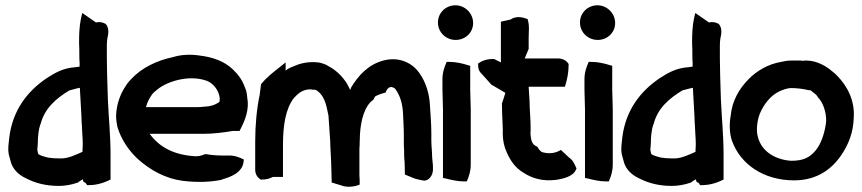

<svg xmlns="http://www.w3.org/2000/svg" viewBox="-20 -689 3259 726"><path d="M13 -106C15 -97 17 -92 19 -84C25 -52 49 -28 78 -15C112 3 153 14 202 14C224 14 250 10 272 2H274C279 -3 286 -7 293 -11L296 -1L301 1C303 3 305 4 305 4L309 11H317C348 11 376 1 398 -10V-105C398 -175 391 -243 388 -311L387 -342C386 -381 384 -426 384 -467V-520C384 -530 385 -535 386 -544C388 -554 396 -582 379 -599C366 -606 353 -607 343 -604L291 -640L286 -618C280 -589 279 -560 279 -527V-526C280 -511 280 -494 280 -478C280 -470 280 -462 281 -453V-437C277 -436 271 -436 266 -435C218 -432 187 -413 156 -393C85 -345 28 -274 15 -169C13 -149 9 -127 13 -107ZM121 -123C121 -127 123 -137 123 -148C123 -172 126 -200 132 -217V-218H133C148 -279 191 -316 242 -347C242 -347 282 -358 282 -357V-356C284 -318 286 -286 288 -248C288 -232 291 -201 291 -187V-186C292 -171 293 -158 293 -142L292 -123V-115C267 -104 236 -88 205 -90H204C189 -90 174 -91 162 -93C145 -97 126 -103 124 -108Z M419 -252C419 -236 421 -223 424 -209C438 -162 467 -119 502 -87C547 -47 603 -14 673 -5C723 1 773 0 817 -9H818V-10C850 -19 896 -35 901 -77L902 -86C887 -93 870 -101 847 -101H818C798 -101 777 -103 760 -106H755C747 -103 740 -99 722 -98C638 -102 582 -133 546 -183H747C789 -183 825 -188 861 -194H886C900 -222 919 -258 917 -302L914 -328C913 -340 910 -350 905 -361C895 -389 879 -409 860 -427C829 -457 785 -473 735 -479C702 -484 665 -483 634 -473C575 -461 516 -433 477 -391C470 -384 463 -376 456 -365C435 -334 421 -297 419 -253ZM532 -284C537 -303 544 -316 555 -332C560 -339 567 -344 578 -353C615 -382 694 -406 757 -385H758C784 -377 809 -348 811 -316C811 -314 810 -311 810 -304C799 -296 787 -290 768 -287L745 -285C739 -284 733 -284 726 -284Z M945 -47C945 -30 954 -17 966 -10H971C987 -10 1000 -14 1012 -20H1050V-141C1050 -215 1060 -278 1091 -318C1106 -334 1120 -348 1147 -351H1155C1158 -351 1160 -350 1162 -350H1166C1170 -350 1175 -349 1178 -347C1205 -328 1213 -299 1222 -252L1225 -208C1226 -183 1229 -163 1229 -141V-140C1230 -119 1231 -100 1232 -79C1232 -67 1233 -57 1233 -48C1233 -35 1234 -22 1234 -10V1L1270 12C1291 21 1323 17 1340 9V-1C1340 -8 1340 -16 1339 -25V-118C1339 -127 1339 -134 1340 -141V-150C1340 -159 1341 -167 1341 -179C1344 -235 1359 -290 1392 -312L1398 -324C1408 -330 1422 -335 1438 -339C1441 -348 1447 -360 1460 -360H1461C1470 -356 1469 -359 1476 -351C1492 -328 1502 -300 1504 -259C1505 -231 1507 -206 1507 -178V-151C1507 -141 1507 -133 1508 -123C1508 -109 1508 -91 1510 -75L1511 -29C1523 -24 1538 -18 1548 -14H1549L1550 -13C1559 -11 1565 -10 1577 -7C1600 -1 1620 -26 1617 -55V-63C1615 -81 1613 -104 1613 -120V-121C1612 -133 1611 -145 1611 -156V-184C1611 -219 1608 -254 1606 -286C1604 -336 1590 -379 1565 -414C1541 -448 1492 -477 1429 -460C1371 -444 1335 -403 1308 -359V-358L1304 -349C1297 -364 1291 -377 1279 -391C1261 -414 1240 -430 1213 -444L1212 -445H1211C1202 -448 1194 -452 1183 -453C1147 -457 1115 -450 1090 -438C1078 -434 1068 -429 1060 -422V-453L1035 -433C1012 -415 988 -396 969 -373L967 -370L962 -331C951 -279 945 -217 945 -155Z M1636 -604C1636 -566 1667 -538 1703 -538C1739 -538 1769 -565 1769 -602C1769 -639 1738 -669 1702 -669C1666 -669 1636 -641 1636 -604ZM1653 -349C1653 -323 1655 -301 1655 -276V-16L1666 -14C1685 -9 1710 -3 1735 -3H1745C1753 -21 1760 -41 1760 -67V-276C1760 -303 1758 -324 1758 -348V-440L1748 -443C1729 -449 1704 -455 1679 -455H1669C1661 -437 1653 -416 1653 -390Z M1788 -441C1788 -427 1793 -417 1803 -408L1838 -369L1891 -338C1887 -325 1883 -312 1878 -298V-296C1878 -273 1879 -253 1880 -230C1880 -214 1882 -201 1881 -187V-186C1881 -158 1886 -134 1897 -111C1910 -82 1928 -54 1961 -35C1990 -16 2031 -2 2083 -9H2084C2106 -13 2147 -20 2158 -48L2160 -52C2152 -68 2149 -81 2132 -93L2101 -122L2091 -117C2074 -109 2053 -107 2029 -114C2024 -117 2017 -124 2012 -134C1995 -141 1988 -151 1986 -182V-189C1987 -202 1986 -216 1986 -227V-228L1983 -283C1983 -311 1980 -335 1979 -361H2116L2119 -371C2125 -391 2130 -416 2130 -442V-447C2123 -459 2109 -468 2090 -468H1964L1979 -504V-545L1980 -582C1980 -595 1978 -607 1975 -617C1956 -624 1932 -630 1910 -615L1874 -607V-453L1848 -466H1844C1821 -466 1802 -459 1788 -449Z M2173 -604C2173 -566 2204 -538 2240 -538C2276 -538 2306 -565 2306 -602C2306 -639 2275 -669 2239 -669C2203 -669 2173 -641 2173 -604ZM2190 -349C2190 -323 2192 -301 2192 -276V-16L2203 -14C2222 -9 2247 -3 2272 -3H2282C2290 -21 2297 -41 2297 -67V-276C2297 -303 2295 -324 2295 -348V-440L2285 -443C2266 -449 2241 -455 2216 -455H2206C2198 -437 2190 -416 2190 -390Z M2331 -106C2333 -97 2335 -92 2337 -84C2343 -52 2367 -28 2396 -15C2430 3 2471 14 2520 14C2542 14 2568 10 2590 2H2592C2597 -3 2604 -7 2611 -11L2614 -1L2619 1C2621 3 2623 4 2623 4L2627 11H2635C2666 11 2694 1 2716 -10V-105C2716 -175 2709 -243 2706 -311L2705 -342C2704 -381 2702 -426 2702 -467V-520C2702 -530 2703 -535 2704 -544C2706 -554 2714 -582 2697 -599C2684 -606 2671 -607 2661 -604L2609 -640L2604 -618C2598 -589 2597 -560 2597 -527V-526C2598 -511 2598 -494 2598 -478C2598 -470 2598 -462 2599 -453V-437C2595 -436 2589 -436 2584 -435C2536 -432 2505 -413 2474 -393C2403 -345 2346 -274 2333 -169C2331 -149 2327 -127 2331 -107ZM2439 -123C2439 -127 2441 -137 2441 -148C2441 -172 2444 -200 2450 -217V-218H2451C2466 -279 2509 -316 2560 -347C2560 -347 2600 -358 2600 -357V-356C2602 -318 2604 -286 2606 -248C2606 -232 2609 -201 2609 -187V-186C2610 -171 2611 -158 2611 -142L2610 -123V-115C2585 -104 2554 -88 2523 -90H2522C2507 -90 2492 -91 2480 -93C2463 -97 2444 -103 2442 -108Z M2743 -252C2738 -225 2737 -187 2748 -156C2780 -68 2867 -7 2983 -7C3073 -7 3131 -54 3166 -110C3190 -147 3206 -190 3208 -240C3214 -310 3182 -365 3147 -401C3137 -412 3127 -419 3117 -427V-428H3116C3094 -444 3057 -465 3014 -459C3014 -459 3012 -460 3007 -460H2971C2958 -460 2947 -458 2934 -455C2885 -447 2841 -421 2811 -390C2775 -354 2748 -307 2743 -252ZM2842 -196C2842 -220 2846 -241 2853 -259C2869 -296 2894 -329 2930 -345C2942 -350 2958 -356 2971 -356C2994 -356 3017 -353 3038 -348H3044C3055 -339 3066 -333 3072 -323V-322C3091 -303 3104 -269 3104 -232C3104 -230 3103 -228 3103 -222C3098 -186 3085 -145 3064 -120C3042 -94 3019 -81 2971 -81C2900 -86 2845 -128 2842 -196Z"/></svg>

Font: SolarCharger
Style: 950
Weight: 900
Designer: Mew Too
Foundry: Cannot Into Space Fonts/KineticPlasma Fonts
Version: Version 1.100